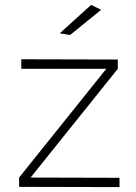

<svg xmlns="http://www.w3.org/2000/svg" viewBox="-20 -763 556 784"><path d="M67 -521 461 -520V-482L105 -38L468 -37V1L58 0V-38L414 -482H67ZM352 -743 393 -723 266 -620 224 -627Z"/></svg>

Font: Montserrat arm2 ExtraLight
Style: Regular
Weight: 275
Designer: Julieta Ulanovsky
Foundry: Julieta Ulanovsky
Version: Version 6.000